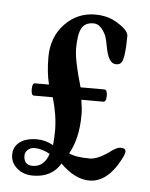

<svg xmlns="http://www.w3.org/2000/svg" viewBox="-40 -460 402 515"><g transform="rotate(5 160.5 -202.5)"><path d="M67 20Q41 20 24 5Q7 -10 7 -31Q7 -53 24 -65.5Q41 -78 70 -78Q93 -78 114 -66Q116 -88 116 -105Q116 -147 102 -194H51Q44 -194 44 -210.5Q44 -227 51 -227H89Q81 -259 81 -300Q81 -354 114.5 -389.5Q148 -425 197 -425Q226 -425 249 -413Q287 -392 287 -375Q287 -346 284 -324Q282 -313 280.5 -308.5Q279 -304 275 -300.5Q271 -297 263 -297Q244 -297 236 -335Q231 -362 228 -370Q214 -401 194 -401Q171 -401 162 -384.5Q153 -368 153 -330Q153 -298 174 -227H238Q246 -227 246 -210.5Q246 -194 238 -194H179Q183 -171 183 -154Q183 -90 159 -48Q177 -39 215 -39Q235 -39 264 -59Q284 -75 295 -75Q309 -75 309 -66Q309 -61 305 -52Q270 20 219 20Q180 20 141 -19Q118 20 67 20ZM64 -6Q95 -6 107 -42Q85 -54 66 -54Q54 -54 47 -47Q40 -40 40 -32Q40 -6 64 -6Z"/></g></svg>

Font: Junicode Cond Medium
Style: Regular
Weight: 500
Width: 3
Designer: Peter S. Baker
Version: Version 2.201